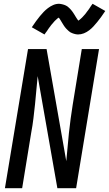

<svg xmlns="http://www.w3.org/2000/svg" viewBox="-20 -994 576 1014"><path d="M6 0 128 -735H226L330 -143Q334 -180 337 -217Q340 -254 344 -291.5Q348 -329 353 -366.5Q358 -404 364 -441L412 -735H503L382 0H283L179 -592Q175 -555 172 -518Q169 -481 165 -443.5Q161 -406 156.5 -368.5Q152 -331 145 -294L97 0ZM215 -812 148 -850Q160 -868 170.5 -882.5Q181 -897 191 -909Q201 -921 210.5 -931Q220 -941 233 -951Q246 -961 261 -967.5Q276 -974 292 -974Q296 -974 301 -973Q306 -972 310.5 -971Q315 -970 319 -968.5Q323 -967 327.5 -965Q332 -963 335.5 -960.5Q339 -958 342 -955Q345 -952 348.5 -949Q352 -946 355 -942Q358 -938 361 -934.5Q364 -931 366 -927.5Q368 -924 370.5 -920.5Q373 -917 375 -913.5Q377 -910 380 -905Q383 -900 385.5 -896.5Q388 -893 389.5 -890.5Q391 -888 394 -885Q397 -887 399.5 -889Q402 -891 406 -894.5Q410 -898 412 -900Q414 -902 416 -904Q418 -906 420 -908.5Q422 -911 424.5 -913.5Q427 -916 429.5 -919Q432 -922 434.5 -925.5Q437 -929 439.5 -932.5Q442 -936 445 -939.5Q448 -943 450.5 -947Q453 -951 456 -955.5Q459 -960 462 -964.5Q465 -969 469 -974L536 -936Q524 -918 513.5 -903.5Q503 -889 493 -877Q483 -865 473.5 -854.5Q464 -844 451 -834Q438 -824 423 -818Q408 -812 392 -812Q387 -812 381.5 -813Q376 -814 371 -815.5Q366 -817 361 -819Q356 -821 351.5 -823.5Q347 -826 343.5 -829.5Q340 -833 336.5 -836Q333 -839 329 -843.5Q325 -848 322 -852Q319 -856 316.5 -860Q314 -864 311.5 -868Q309 -872 306 -877Q303 -882 300 -887Q297 -892 295 -895Q293 -898 290 -901Q286 -899 284 -897Q282 -895 278 -891.5Q274 -888 272 -886Q270 -884 268 -882Q266 -880 264 -877.5Q262 -875 259.5 -872Q257 -869 254.5 -866.5Q252 -864 249.5 -860.5Q247 -857 244.5 -853.5Q242 -850 239 -846.5Q236 -843 233.5 -838.5Q231 -834 228 -830Q225 -826 221.5 -821.5Q218 -817 215 -812Z"/></svg>

Font: Iosevka SS04 Medium
Style: Italic
Weight: 500
Italic angle: -9°
Monospace: yes
Designer: Belleve Invis
Foundry: Belleve Invis
Version: Version 19.0.0; ttfautohint (v1.8.4)